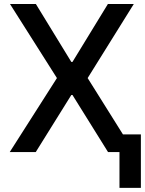

<svg xmlns="http://www.w3.org/2000/svg" viewBox="-20 -747 712 943"><path d="M156.2 -727.3H29.1L259.6 -363.6L27.7 0H155.5L330.3 -280.5H335.9L510.7 0H566.8V175.8H671.9V-87H583.8L410.5 -363.6L637.1 -727.3H509.9L335.9 -442.8H330.3Z"/></svg>

Font: Margiela Sans Medium
Style: Regular
Weight: 500
Designer: Stefan Endress, Andreas Faust
Version: Version 1.100;FEAKit 1.0